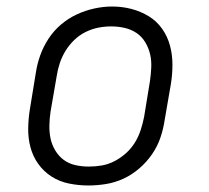

<svg xmlns="http://www.w3.org/2000/svg" viewBox="-20 -561 640 589"><path d="M251 8Q221 8 191.5 2Q162 -4 138 -19.5Q114 -35 97.5 -58Q81 -81 73.5 -109Q66 -137 66.5 -167.5Q67 -198 72 -228L90 -338Q94 -365 103.5 -391.5Q113 -418 129 -442.5Q145 -467 167.5 -486Q190 -505 216 -517Q242 -529 269.5 -535Q297 -541 324 -541Q355 -541 383.5 -533.5Q412 -526 436.5 -511Q461 -496 477.5 -472.5Q494 -449 501.5 -421Q509 -393 509 -362.5Q509 -332 504 -302L485 -192Q481 -165 472 -138.5Q463 -112 446.5 -88Q430 -64 407.5 -44.5Q385 -25 359 -13Q333 -1 305.5 3.5Q278 8 251 8ZM252 -50Q273 -50 293 -53.5Q313 -57 332 -67Q351 -77 367 -91.5Q383 -106 394 -124Q405 -142 411.5 -162Q418 -182 422 -202L440 -312Q443 -333 444 -354Q445 -375 440.5 -394.5Q436 -414 425.5 -431.5Q415 -449 398.5 -460Q382 -471 362 -475.5Q342 -480 321 -480Q301 -480 281 -476Q261 -472 242 -462.5Q223 -453 207.5 -438Q192 -423 181 -405Q170 -387 163.5 -367.5Q157 -348 154 -328L135 -218Q132 -198 131.5 -177Q131 -156 135 -136.5Q139 -117 149.5 -99.5Q160 -82 175.5 -70.5Q191 -59 211 -54.5Q231 -50 252 -50Z"/></svg>

Font: Iosevka Slab LtExObl
Style: Regular
Weight: 300
Width: 7
Italic angle: -9°
Monospace: yes
Designer: Belleve Invis
Foundry: Belleve Invis
Version: Version 11.1.0; ttfautohint (v1.8.3)